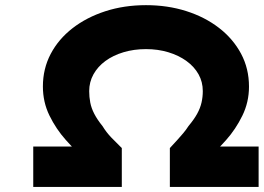

<svg xmlns="http://www.w3.org/2000/svg" viewBox="-20 -736 1038 756"><path d="M110.9 0V-158.9H356.8L313.5 -110.9Q277 -142.3 238.9 -185.2Q200.7 -228 174.8 -280.9Q148.9 -333.8 148.9 -395.5Q148.9 -465.3 179.6 -523.7Q210.3 -582 265.7 -625Q321.1 -667.9 394.9 -691.8Q468.7 -715.7 554.8 -715.7Q640 -715.7 713.5 -692.3Q787 -668.9 842.5 -626Q897.9 -583.2 929.2 -524.5Q960.4 -465.9 960.4 -395.1Q960.4 -333.8 934.2 -280.4Q908.1 -227 870.1 -184.4Q832.2 -141.8 796.2 -111.4L755.4 -158.9H998.3V0H648.8V-153Q663.9 -169.2 676.9 -183.5Q690 -197.7 701.7 -211.8Q713.5 -225.9 722.3 -239.8Q744.3 -266.1 756.4 -288.2Q768.5 -310.2 773.5 -332.2Q778.5 -354.2 778.5 -377.3Q778.5 -413.5 761.7 -443.6Q744.8 -473.7 714.1 -495.9Q683.3 -518.1 642.8 -530.3Q602.2 -542.6 554.8 -542.6Q507 -542.6 466.2 -530.3Q425.4 -518.1 395.1 -495.9Q364.9 -473.7 348 -443.3Q331.2 -412.9 331.2 -377.3Q331.2 -354.2 335.4 -332.2Q339.6 -310.2 351.3 -287.7Q362.9 -265.1 383.8 -239.3Q391.2 -227.2 399.7 -216.1Q408.2 -205.1 418.1 -194.7Q428 -184.3 438.5 -174.2Q449 -164 459.6 -153V0Z"/></svg>

Font: Lexend Zetta
Style: Regular
Weight: 400
Designer: Bonnie Shaver-Troup, Thomas Jockin
Foundry: Lexend
Version: Version 1.007